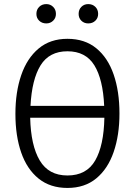

<svg xmlns="http://www.w3.org/2000/svg" viewBox="-20 -903 655 933"><path d="M560.5 -351.3Q560.5 -246.2 532.3 -164.4Q504.1 -82.6 447.9 -36.2Q391.8 10.3 307.7 10.3Q224.1 10.3 167.7 -35.1Q111.3 -80.5 83.1 -161.5Q54.9 -242.6 54.9 -349.7Q54.9 -455.4 83.1 -537.7Q111.3 -620 167.7 -667.2Q224.1 -714.4 307.7 -714.4Q391.8 -714.4 447.9 -668.5Q504.1 -622.6 532.3 -540.8Q560.5 -459 560.5 -351.3ZM307.7 -653.8Q219.5 -653.8 177.2 -585.6Q134.9 -517.4 128.2 -388.7H486.2Q480.5 -517.4 438.5 -585.6Q396.4 -653.8 307.7 -653.8ZM307.7 -50.3Q400.5 -50.3 442.6 -123.1Q484.6 -195.9 487.2 -330.8H126.7Q129.7 -196.4 173.1 -123.3Q216.4 -50.3 307.7 -50.3ZM205.1 -789.2Q184.1 -789.2 170.5 -802.3Q156.9 -815.4 156.9 -835.4Q156.9 -856.4 170.5 -869.7Q184.1 -883.1 205.1 -883.1Q224.6 -883.1 238.2 -869.7Q251.8 -856.4 251.8 -835.4Q251.8 -815.4 238.2 -802.3Q224.6 -789.2 205.1 -789.2ZM408.7 -789.2Q388.7 -789.2 375.4 -802.3Q362.1 -815.4 362.1 -835.4Q362.1 -856.4 375.4 -869.7Q388.7 -883.1 408.7 -883.1Q429.7 -883.1 443.3 -869.7Q456.9 -856.4 456.9 -835.4Q456.9 -815.4 443.3 -802.3Q429.7 -789.2 408.7 -789.2Z"/></svg>

Font: Fira Code Light
Style: Regular
Weight: 300
Monospace: yes
Designer: Carrois Corporate, Edenspiekermann AG, Nikita Prokopov
Foundry: Carrois Corporate, Edenspiekermann AG, Nikita Prokopov
Version: Version 6.000; ttfautohint (v1.8.2) -l 8 -r 50 -G 200 -x 14 